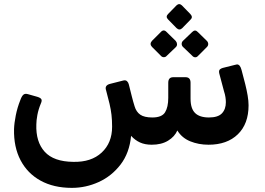

<svg xmlns="http://www.w3.org/2000/svg" viewBox="-20 -694 1283 930"><path d="M328 216Q240 216 176.5 181Q113 146 79.5 82Q46 18 48 -69Q49 -98 56.5 -135.5Q64 -173 78 -208Q85 -228 93 -235Q101 -242 115 -238L161 -225Q177 -220 180.5 -213Q184 -206 178 -193Q166 -164 161 -137Q156 -110 156 -91Q153 -7 196.5 41Q240 89 335 90Q422 92 472.5 45Q523 -2 523 -80Q523 -112 520 -138Q517 -164 510.5 -191.5Q504 -219 494 -256Q485 -281 514 -288L577 -304Q589 -307 595.5 -300.5Q602 -294 604 -285Q612 -253 618.5 -227Q625 -201 632 -179Q640 -152 659.5 -138.5Q679 -125 718 -125Q764 -125 779.5 -150Q795 -175 795 -220V-293Q795 -320 819 -320H879Q903 -320 903 -293V-216Q903 -168 925 -146.5Q947 -125 992 -125Q1036 -125 1055 -145Q1074 -165 1074 -199Q1074 -210 1072 -223.5Q1070 -237 1065 -252L1044 -331Q1041 -341 1041 -346Q1041 -355 1046.5 -359Q1052 -363 1059 -365L1119 -380Q1125 -382 1128 -382Q1143 -382 1150 -355L1168 -286Q1175 -258 1179.5 -231.5Q1184 -205 1184 -184Q1184 -94 1132 -43.5Q1080 7 990 7Q942 7 901.5 -9.5Q861 -26 839 -62Q826 -32 794 -12.5Q762 7 715 7Q682 7 658 -4Q634 -15 615 -36Q607 47 564 103Q521 159 458.5 187.5Q396 216 328 216ZM862 -557Q849 -545 835 -558L794 -600Q781 -613 794 -626L835 -668Q848 -680 861 -668L902 -626Q916 -611 903 -599ZM787 -423Q782 -417 773.5 -417Q765 -417 759 -424L716 -467Q703 -481 716 -496L759 -539Q773 -554 787 -539L831 -496Q837 -489 837.5 -480.5Q838 -472 832 -466ZM939 -423Q933 -416 925 -416.5Q917 -417 911 -424L866 -467Q860 -473 860 -481.5Q860 -490 866 -496L911 -539Q925 -553 938 -539L982 -496Q988 -490 988.5 -481.5Q989 -473 982 -466Z"/></svg>

Font: Rubik Medium
Style: Regular
Weight: 500
Designer: Hubert and Fischer
Foundry: Hubert and Fischer
Version: Version 2.300; ttfautohint (v1.8.4.7-5d5b);gftools[0.9.30]